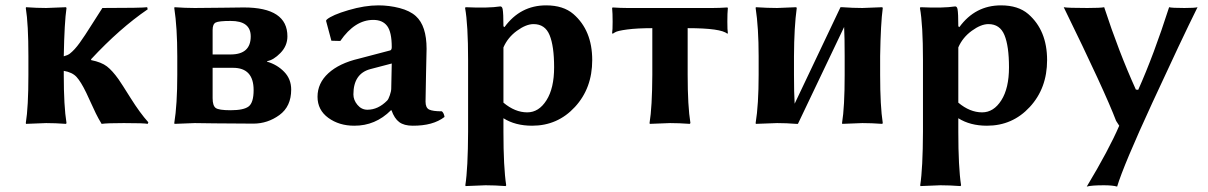

<svg xmlns="http://www.w3.org/2000/svg" viewBox="-20 -459 4505 716"><path d="M319.8 -238.3V-234.9Q358.4 -227.1 378.7 -211.4Q398.9 -195.8 421.9 -163.6Q432.6 -148.4 467.3 -93Q502 -37.6 533.2 -2.9L530.8 2.9Q518.6 0 441.9 0Q379.9 0 358.9 2.9Q346.7 -17.1 337.4 -36.1Q328.1 -55.2 317.6 -78.6Q307.1 -102.1 301.8 -112.8Q281.7 -154.3 265.6 -171.9Q249.5 -189.5 217.8 -194.8V-179.2Q217.8 -63 228 0L226.1 2.9Q186 0 151.9 0L77.1 2.9L76.2 0Q85.9 -60.1 85.9 -179.2V-248V-250Q85.9 -369.1 76.2 -429.2L77.1 -432.1Q117.2 -429.2 151.9 -429.2L226.1 -432.1L228 -429.2Q220.2 -376 217.8 -250V-249Q232.4 -252.9 240.2 -258.8Q258.3 -272.9 277.1 -299.1Q295.9 -325.2 322.5 -367.7Q349.1 -410.2 361.8 -429.2Q509.8 -429.2 528.8 -432.1L530.8 -424.3Q426.3 -353 319.8 -238.3Z M772.9 -255.9H839.8Q915 -255.9 915 -323.2Q915 -381.3 839.8 -380.9Q795.9 -380.9 784.4 -375Q772.9 -369.1 772.9 -347.2ZM772.9 -206.1V-92.8Q772.9 -64.9 784.4 -56.4Q795.9 -47.9 839.8 -47.9Q888.7 -47.9 907.2 -62Q925.8 -76.2 925.8 -123Q925.8 -206.1 849.1 -206.1ZM706.1 0 630.9 2.9 629.9 0Q641.1 -68.8 641.1 -180.2V-249Q641.1 -356 629.9 -429.2L630.9 -432.1Q670.9 -429.2 706.1 -429.2Q746.1 -429.2 810.1 -430.2Q874 -431.2 889.2 -431.2Q1052.2 -431.2 1051.8 -323.2Q1051.8 -288.1 1025.9 -261.5Q1000 -234.9 976.1 -231V-229Q1014.2 -217.8 1040 -190.9Q1065.9 -164.1 1065.9 -125Q1065.9 -62 1022 -30Q978 2 924.8 2Q851.6 2 781.2 1Q710.9 0 706.1 0Z M1440.9 -222.2 1360.8 -201.2Q1297.9 -184.1 1297.9 -106.9Q1297.9 -85.9 1313 -67.9Q1328.1 -49.8 1350.1 -49.8Q1390.1 -49.8 1423.8 -84Q1428.7 -88.9 1433.8 -104Q1439 -119.1 1439 -128.9ZM1566.9 -80.1Q1566.9 -57.1 1580.3 -50.5Q1593.8 -43.9 1627.9 -43.9Q1635.7 -37.1 1637.7 -22.9Q1594.7 10.3 1519 9.8Q1486.8 9.8 1468.8 -3.7Q1450.7 -17.1 1439.9 -47.9H1438Q1379.9 10.3 1300.8 9.8Q1244.6 9.8 1204.3 -19.5Q1164.1 -48.8 1164.1 -98.1Q1164.1 -148.9 1204.6 -186Q1245.1 -223.1 1317.9 -240.2L1435.1 -271Q1440.9 -272.9 1440.9 -283.2Q1440.9 -339.4 1423.8 -362.1Q1406.7 -384.8 1372.1 -384.8Q1303.2 -384.8 1249 -306.2L1215.8 -307.1L1195.8 -381.8L1198.7 -386.2Q1218.8 -403.3 1279.3 -421.1Q1339.8 -439 1391.1 -439Q1431.2 -439 1470 -429Q1508.8 -418.9 1530.8 -398.9Q1570.8 -362.8 1570.8 -276.9Q1570.8 -273.9 1568.8 -185.5Q1566.9 -97.2 1566.9 -80.1Z M1857.4 -282.2V-76.2Q1900.4 -40 1946.3 -40Q1989.3 -40 2017.8 -85Q2046.4 -129.9 2046.4 -208Q2046.4 -287.1 2029.5 -328.1Q2012.7 -369.1 1969.7 -369.1Q1941.9 -369.1 1907.7 -344.2Q1873.5 -319.3 1857.4 -282.2ZM1861.3 -357.9Q1920.4 -439 2016.6 -439Q2080.6 -439 2118.2 -406.7Q2188.5 -345.7 2188.5 -234.9Q2188.5 -129.9 2124 -60.1Q2059.6 9.8 1964.4 9.8Q1901.4 9.8 1857.4 -18.1V32.2Q1857.4 165 1867.7 231.9L1865.7 234.9Q1824.7 231.9 1790.5 231.9L1716.3 234.9L1715.3 231.9Q1725.1 168.9 1725.6 32.2V-234.9Q1725.6 -367.7 1714.4 -429.2L1716.3 -432.1Q1801.3 -428.2 1845.7 -435.1Q1852.5 -435.1 1854.5 -424.8Q1857.4 -409.2 1857.4 -360.8Z M2412.6 -354Q2356.4 -354 2319.3 -349.1Q2282.2 -344.2 2273.4 -338.4L2264.6 -333L2262.7 -335.9Q2264.6 -345.7 2264.6 -377.9Q2264.6 -410.2 2262.7 -429.2L2264.6 -431.2Q2294.4 -429.2 2319.3 -429.2H2637.7Q2662.6 -429.2 2692.4 -431.2L2694.3 -429.2Q2692.4 -410.2 2692.4 -378.2Q2692.4 -346.2 2694.3 -335.9L2692.4 -333Q2669.4 -354 2544.4 -354V-180.2Q2544.4 -63 2554.7 0L2552.2 2.9Q2512.2 0 2478.5 0L2403.3 2.9L2402.3 0Q2412.1 -60.1 2412.6 -180.2Z M2949.2 2.9Q2912.1 0 2877.9 0Q2877.9 0 2798.8 2.9L2797.9 0Q2809.1 -68.8 2809.1 -180.2V-249Q2809.1 -356 2797.9 -429.2L2798.8 -432.1Q2842.8 -429.2 2877.9 -429.2Q2877.9 -429.2 2949.2 -432.1L2951.2 -429.2Q2941.4 -358.4 2940.9 -249V-180.2Q2940.9 -111.8 2943.4 -72.3L3114.3 -432.1H3121.1Q3161.1 -429.2 3195.8 -429.2Q3195.8 -429.2 3270 -432.1L3272 -429.2Q3264.2 -372.1 3262.2 -250V-179.2Q3262.2 -63 3272 0L3270 2.9Q3230 0 3195.8 0Q3195.8 0 3121.1 2.9L3120.1 0Q3129.9 -60.1 3129.9 -179.2V-250Q3129.9 -320.8 3127.9 -358.4L2955.6 2.9Z M3553.7 -282.2V-76.2Q3596.7 -40 3642.6 -40Q3685.5 -40 3714.1 -85Q3742.7 -129.9 3742.7 -208Q3742.7 -287.1 3725.8 -328.1Q3709 -369.1 3666 -369.1Q3638.2 -369.1 3604 -344.2Q3569.8 -319.3 3553.7 -282.2ZM3557.6 -357.9Q3616.7 -439 3712.9 -439Q3776.9 -439 3814.5 -406.7Q3884.8 -345.7 3884.8 -234.9Q3884.8 -129.9 3820.3 -60.1Q3755.9 9.8 3660.6 9.8Q3597.7 9.8 3553.7 -18.1V32.2Q3553.7 165 3564 231.9L3562 234.9Q3521 231.9 3486.8 231.9L3412.6 234.9L3411.6 231.9Q3421.4 168.9 3421.9 32.2V-234.9Q3421.9 -367.7 3410.6 -429.2L3412.6 -432.1Q3497.6 -428.2 3542 -435.1Q3548.8 -435.1 3550.8 -424.8Q3553.7 -409.2 3553.7 -360.8Z M3946.8 -432.1Q3960.9 -429.2 4034.7 -429.2Q4084.5 -429.2 4097.7 -432.1Q4151.9 -266.1 4215.8 -125L4224.6 -124Q4282.7 -253.9 4339.8 -432.1Q4349.6 -429.2 4397 -429.2Q4436 -429.2 4445.8 -432.1Q4385.7 -311 4277.8 -76.9Q4169.9 157.2 4146 236.8Q4128.9 231.9 4096.7 231.9Q4049.8 231.9 4032.7 236.8Q4115.7 98.6 4153.8 9.8L4142.1 -8.3Q4100.6 -117.7 3946.8 -432.1Z"/></svg>

Font: Linux Biolinum O
Style: Bold
Weight: 700
Designer: Philipp H. Poll
Foundry: Philipp H. Poll
Version: Version 1.3.2